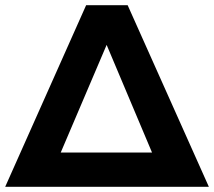

<svg xmlns="http://www.w3.org/2000/svg" viewBox="-29 -720 825 740"><path d="M776 0H-9L303 -700H463ZM205 -132H557L382 -547Z"/></svg>

Font: Montserrat GRBold
Style: Regular
Weight: 700
Designer: Julieta Ulanovsky
Foundry: Julieta Ulanovsky
Version: Version 1.00 May 29, 2023, initial release